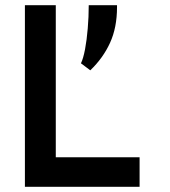

<svg xmlns="http://www.w3.org/2000/svg" viewBox="-20 -720 656 740"><path d="M76 0V-700H195V-114H518V0ZM328 -449 292 -476Q301 -494.5 307.8 -530.2Q314.5 -566 318.2 -610.5Q322 -655 322 -700H431V-692Q431 -614 404.2 -555.2Q377.5 -496.5 328 -449Z"/></svg>

Font: Overpass Mono Light
Style: Regular
Weight: 300
Monospace: yes
Designer: Delve Withrington, Dave Bailey
Foundry: Delve Fonts LLC
Version: Version 4.000